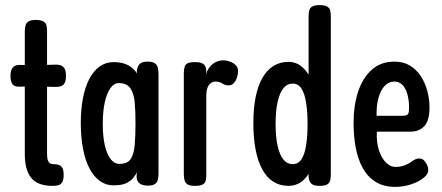

<svg xmlns="http://www.w3.org/2000/svg" viewBox="-20 -717 1730 751"><path d="M186 10Q156 10 135 2Q114 -6 101.5 -22Q89 -38 83 -61Q77 -84 77 -114V-594Q77 -608 80 -618Q83 -628 92 -633.5Q101 -639 120 -639Q139 -639 149 -633.5Q159 -628 161.5 -618.5Q164 -609 164 -595V-117Q164 -105 165.5 -96.5Q167 -88 170.5 -83.5Q174 -79 178.5 -77Q183 -75 188 -75Q201 -75 210 -72Q219 -69 224 -60Q229 -51 229 -33Q229 -14 223.5 -4.5Q218 5 208.5 7.5Q199 10 186 10ZM60 -463 123 -462 193 -464Q206 -465 216 -462Q226 -459 232 -449.5Q238 -440 238 -421Q238 -402 233 -392.5Q228 -383 219 -380Q210 -377 196 -377L123 -379L57 -378Q37 -377 29 -387.5Q21 -398 21 -421Q21 -443 30.5 -453.5Q40 -464 60 -463Z M557 9Q537 9 525.5 0Q514 -9 514 -28L516 -43Q510 -32 500 -20Q490 -8 472.5 0Q455 8 424 8Q394 8 370 -9.5Q346 -27 329.5 -59Q313 -91 304.5 -136Q296 -181 296 -236Q296 -289 304.5 -333Q313 -377 329.5 -408.5Q346 -440 370 -457Q394 -474 424 -474Q450 -474 468 -467.5Q486 -461 498 -450.5Q510 -440 516 -429L515 -437Q517 -458 526.5 -467Q536 -476 557 -476Q576 -476 585 -470Q594 -464 597 -453Q600 -442 600 -427V-37Q600 -23 597 -12.5Q594 -2 585 3.5Q576 9 557 9ZM447 -76Q479 -76 491.5 -95.5Q504 -115 507 -150.5Q510 -186 510 -234Q510 -281 507 -316Q504 -351 490 -371.5Q476 -392 445 -392Q426 -392 412 -372.5Q398 -353 390 -317.5Q382 -282 382 -232Q382 -184 390 -149Q398 -114 412.5 -95Q427 -76 447 -76Z M742 10Q723 10 714 4.5Q705 -1 702 -11.5Q699 -22 699 -36V-430Q699 -445 702 -455Q705 -465 714 -469.5Q723 -474 743 -474Q761 -474 770.5 -469.5Q780 -465 783.5 -456.5Q787 -448 787 -437L785 -425Q790 -440 797 -450.5Q804 -461 813.5 -468Q823 -475 833 -478Q843 -481 853 -481Q859 -481 866.5 -479.5Q874 -478 882 -475Q890 -472 896 -467.5Q902 -463 906.5 -456.5Q911 -450 911 -440Q911 -418 901 -400.5Q891 -383 875 -383Q867 -383 861 -385Q855 -387 850.5 -390Q846 -393 839 -395.5Q832 -398 822 -398Q814 -398 807.5 -394Q801 -390 796.5 -383.5Q792 -377 789.5 -367.5Q787 -358 787 -348V-34Q787 -20 784.5 -10Q782 0 772 5Q762 10 742 10Z M1109 10Q1075 10 1049.5 -6Q1024 -22 1006.5 -53.5Q989 -85 980 -130.5Q971 -176 971 -234Q971 -293 980 -337.5Q989 -382 1006.5 -412.5Q1024 -443 1049.5 -459Q1075 -475 1109 -475Q1137 -475 1159 -457.5Q1181 -440 1196 -408Q1211 -376 1218.5 -331Q1226 -286 1226 -232Q1226 -174 1218.5 -129Q1211 -84 1196 -53Q1181 -22 1159 -6Q1137 10 1109 10ZM1125 -75Q1147 -75 1159.5 -94.5Q1172 -114 1177.5 -149.5Q1183 -185 1183 -232Q1183 -279 1177.5 -314.5Q1172 -350 1159.5 -370Q1147 -390 1125 -390Q1103 -390 1088.5 -372Q1074 -354 1066 -319Q1058 -284 1058 -231Q1058 -181 1066 -146Q1074 -111 1088.5 -93Q1103 -75 1125 -75ZM1230 10Q1208 10 1198.5 2Q1189 -6 1187 -25V-652Q1187 -666 1189.5 -676Q1192 -686 1201.5 -691.5Q1211 -697 1230 -697Q1250 -697 1259.5 -691.5Q1269 -686 1271.5 -676Q1274 -666 1274 -652V-36Q1274 -22 1271.5 -11.5Q1269 -1 1259.5 4.5Q1250 10 1230 10Z M1526 14Q1481 14 1449.5 -5.5Q1418 -25 1399 -59.5Q1380 -94 1371.5 -139Q1363 -184 1363 -236Q1363 -305 1381 -359Q1399 -413 1434.5 -444.5Q1470 -476 1523 -476Q1558 -476 1583.5 -460.5Q1609 -445 1626 -419Q1643 -393 1651.5 -361Q1660 -329 1660 -297Q1660 -246 1640 -224Q1620 -202 1585 -202H1454Q1452 -159 1462.5 -128Q1473 -97 1490.5 -80.5Q1508 -64 1527 -64Q1543 -64 1554.5 -67.5Q1566 -71 1574.5 -75.5Q1583 -80 1590 -85Q1597 -90 1604 -93.5Q1611 -97 1619 -97Q1630 -97 1636.5 -91.5Q1643 -86 1648 -76Q1653 -67 1654 -62Q1655 -57 1655 -49Q1655 -36 1636.5 -21Q1618 -6 1588 4Q1558 14 1526 14ZM1453 -264H1549Q1567 -264 1573.5 -268Q1580 -272 1580 -296Q1580 -323 1574 -346.5Q1568 -370 1555 -384Q1542 -398 1523 -398Q1500 -398 1484 -380.5Q1468 -363 1460 -332.5Q1452 -302 1453 -264Z"/></svg>

Font: Fredoka Condensed
Style: Regular
Weight: 400
Width: 3
Designer: Ben Nathan
Foundry: Milena B. Brandão, Ben Nathan
Version: Version 2.001